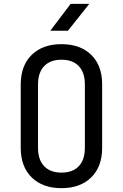

<svg xmlns="http://www.w3.org/2000/svg" viewBox="-20 -970 640 1000"><path d="M300 10Q202 10 145 -46Q88 -102 88 -200V-530Q88 -628 145 -684Q202 -740 300 -740Q398 -740 455 -684.5Q512 -629 512 -531V-200Q512 -102 455 -46Q398 10 300 10ZM300 -71Q359 -71 390.5 -104.5Q422 -138 422 -200V-530Q422 -592 390.5 -625.5Q359 -659 300 -659Q242 -659 210 -625.5Q178 -592 178 -530V-200Q178 -138 210 -104.5Q242 -71 300 -71ZM242 -810 348 -950H445L334 -810Z"/></svg>

Font: JetBrainsMono NF
Style: Regular
Weight: 400
Designer: Philipp Nurullin, Konstantin Bulenkov
Foundry: JetBrains
Version: Version 2.251; ttfautohint (v1.8.3);Nerd Fonts 2.2.2